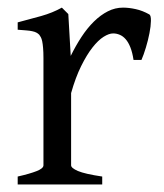

<svg xmlns="http://www.w3.org/2000/svg" viewBox="-20 -489 436 509"><path d="M376 -450.7Q380.4 -447.8 380.1 -433.6Q379.9 -419.4 376.2 -400.9Q372.6 -382.3 366.7 -362.8Q360.8 -343.3 355 -330.1H334Q331.1 -349.6 325.7 -363.3Q320.3 -377 313.2 -385Q306.2 -393.1 297.6 -396.7Q289.1 -400.4 279.8 -400.4Q269 -400.4 254.6 -391.4Q240.2 -382.3 225.1 -363Q210 -343.8 195.1 -313.7Q180.2 -283.7 168.5 -242.2V-50.8Q168.5 -43.5 186.8 -35.6Q205.1 -27.8 251 -21V0H26.9V-21Q59.1 -28.3 77.1 -35.4Q95.2 -42.5 95.2 -50.8V-335Q95.2 -351.1 94.2 -362.1Q93.3 -373 91.8 -379.9Q90.3 -386.7 88.1 -390.6Q85.9 -394.5 84 -397Q80.6 -400.4 76.4 -402.6Q72.3 -404.8 65.7 -406.2Q59.1 -407.7 49.8 -408.4Q40.5 -409.2 26.9 -410.2V-429.7Q58.6 -438 89.1 -446.5Q119.6 -455.1 144 -468.8L161.1 -451.7L167.5 -340.8Q180.7 -367.7 196 -391.1Q211.4 -414.6 229 -431.9Q246.6 -449.2 265.9 -459Q285.2 -468.8 306.2 -468.8Q321.8 -468.8 339.8 -464.8Q357.9 -460.9 376 -450.7Z"/></svg>

Font: Gentium Plus Am
Style: Regular
Weight: 400
Designer: J. Victor Gaultney, Annie Olsen, Iska Routamaa, Becca Hirsbrunner
Foundry: SIL International
Version: Version 5.000